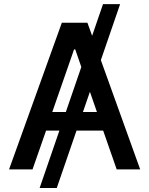

<svg xmlns="http://www.w3.org/2000/svg" viewBox="-20 -840 740 952"><path d="M575.6 -819.6H490.8L436.8 -662.6L413.4 -727.3H286.6L24.9 0H141.3L208.5 -192.5H274.5L176.5 92.3H261.4L359.4 -192.5H491.5L558.6 0H675.1L480.1 -541.9ZM239.3 -284.8 347.3 -595.2H353L383.2 -507.8L306.5 -284.8ZM391.3 -284.8 425.8 -384.9 460.6 -284.8Z"/></svg>

Font: Margiela Sans Medium
Style: Regular
Weight: 500
Designer: Stefan Endress, Andreas Faust
Version: Version 1.100;FEAKit 1.0